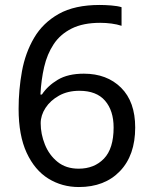

<svg xmlns="http://www.w3.org/2000/svg" viewBox="-20 -744 612 774"><path d="M55 -305Q55 -382 68.5 -456.5Q82 -531 117.5 -591.5Q153 -652 217 -688Q281 -724 382 -724Q403 -724 428.5 -722Q454 -720 470 -715V-640Q452 -646 429.5 -649Q407 -652 384 -652Q315 -652 269 -629Q223 -606 196.5 -566Q170 -526 158 -474Q146 -422 143 -363H149Q172 -398 213 -422.5Q254 -447 318 -447Q411 -447 468 -390.5Q525 -334 525 -230Q525 -118 463.5 -54Q402 10 298 10Q230 10 175 -24Q120 -58 87.5 -128Q55 -198 55 -305ZM297 -64Q360 -64 399 -104.5Q438 -145 438 -230Q438 -298 403.5 -338Q369 -378 300 -378Q253 -378 218 -358.5Q183 -339 163.5 -309Q144 -279 144 -247Q144 -204 161 -161.5Q178 -119 212 -91.5Q246 -64 297 -64Z"/></svg>

Font: Noto Sans Tagalog
Style: Regular
Weight: 400
Designer: Monotype Design Team
Foundry: Monotype Imaging Inc.
Version: Version 2.001; ttfautohint (v1.8.4.7-5d5b)